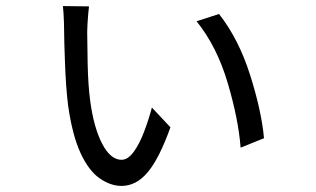

<svg xmlns="http://www.w3.org/2000/svg" viewBox="-20 -591 1040 632"><path d="M273 -570Q272 -563 270.5 -546.5Q269 -530 268 -512.5Q267 -495 267 -486Q267 -453 268.5 -382Q270 -311 277 -258Q289 -170 316.5 -117.5Q344 -65 380 -65Q401 -65 420 -91Q439 -117 454 -156.5Q469 -196 480 -237L541 -172Q505 -71 467 -25Q429 21 380 21Q344 21 308 -4Q272 -29 245 -87.5Q218 -146 204 -245Q197 -302 194 -381.5Q191 -461 191 -492Q191 -502 190.5 -518Q190 -534 189 -549Q188 -564 187 -571ZM701 -545Q766 -462 803.5 -343.5Q841 -225 849 -136L772 -105Q765 -198 729.5 -318Q694 -438 627 -521Z"/></svg>

Font: Noto Sans CJK KR Regular (TTF)
Style: Regular
Weight: 400
Designer: Ryoko NISHIZUKA 西塚涼子 (kana & ideographs); Paul D. Hunt (Latin, Greek & Cyrillic); Wenlong ZHANG 张文龙 (bopomofo); Sandoll 
Foundry: Adobe Systems Incorporated
Version: Version 1.004;PS 1.004;hotconv 1.0.82;makeotf.lib2.5.63406